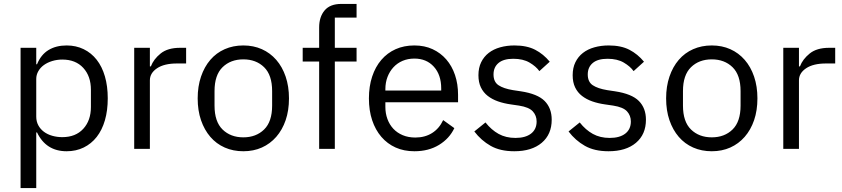

<svg xmlns="http://www.w3.org/2000/svg" viewBox="-20 -760 4300 980"><path d="M85 -516H165V-432H169Q189 -481 227.5 -504.5Q266 -528 320 -528Q368 -528 407 -509Q446 -490 473.5 -455Q501 -420 515.5 -370Q530 -320 530 -258Q530 -196 515.5 -146Q501 -96 473.5 -61Q446 -26 407 -7Q368 12 320 12Q215 12 169 -84H165V200H85ZM298 -60Q366 -60 405 -102.5Q444 -145 444 -214V-302Q444 -371 405 -413.5Q366 -456 298 -456Q271 -456 246.5 -448.5Q222 -441 204 -428Q186 -415 175.5 -396.5Q165 -378 165 -357V-165Q165 -140 175.5 -120.5Q186 -101 204 -87.5Q222 -74 246.5 -67Q271 -60 298 -60Z M665 0V-516H745V-421H750Q764 -458 800 -487Q836 -516 899 -516H930V-436H883Q818 -436 781.5 -411.5Q745 -387 745 -350V0Z M1222 12Q1170 12 1127 -7Q1084 -26 1053.5 -61.5Q1023 -97 1006 -146.5Q989 -196 989 -258Q989 -319 1006 -369Q1023 -419 1053.5 -454.5Q1084 -490 1127 -509Q1170 -528 1222 -528Q1274 -528 1316.5 -509Q1359 -490 1390 -454.5Q1421 -419 1438 -369Q1455 -319 1455 -258Q1455 -196 1438 -146.5Q1421 -97 1390 -61.5Q1359 -26 1316.5 -7Q1274 12 1222 12ZM1222 -59Q1287 -59 1328 -99Q1369 -139 1369 -221V-295Q1369 -377 1328 -417Q1287 -457 1222 -457Q1157 -457 1116 -417Q1075 -377 1075 -295V-221Q1075 -139 1116 -99Q1157 -59 1222 -59Z M1609 -446H1525V-516H1609V-620Q1609 -674 1637 -707Q1665 -740 1722 -740H1800V-670H1689V-516H1800V-446H1689V0H1609Z M2095 12Q2042 12 1999.5 -7Q1957 -26 1926.5 -61.5Q1896 -97 1879.5 -146.5Q1863 -196 1863 -258Q1863 -319 1879.5 -369Q1896 -419 1926.5 -454.5Q1957 -490 1999.5 -509Q2042 -528 2095 -528Q2147 -528 2188 -509Q2229 -490 2258 -456.5Q2287 -423 2302.5 -377Q2318 -331 2318 -276V-238H1947V-214Q1947 -181 1957.5 -152.5Q1968 -124 1987.5 -103Q2007 -82 2035.5 -70Q2064 -58 2100 -58Q2149 -58 2185.5 -81Q2222 -104 2242 -147L2299 -106Q2274 -53 2221 -20.5Q2168 12 2095 12ZM2095 -461Q2062 -461 2035 -449.5Q2008 -438 1988.5 -417Q1969 -396 1958 -367.5Q1947 -339 1947 -305V-298H2232V-309Q2232 -378 2194.5 -419.5Q2157 -461 2095 -461Z M2605 12Q2533 12 2484.5 -15.5Q2436 -43 2401 -89L2458 -135Q2488 -97 2525 -76.5Q2562 -56 2611 -56Q2662 -56 2690.5 -78Q2719 -100 2719 -140Q2719 -170 2699.5 -191.5Q2680 -213 2629 -221L2588 -227Q2552 -232 2522 -242.5Q2492 -253 2469.5 -270.5Q2447 -288 2434.5 -314Q2422 -340 2422 -376Q2422 -414 2436 -442.5Q2450 -471 2474.5 -490Q2499 -509 2533 -518.5Q2567 -528 2606 -528Q2669 -528 2711.5 -506Q2754 -484 2786 -445L2733 -397Q2716 -421 2683 -440.5Q2650 -460 2600 -460Q2550 -460 2524.5 -438.5Q2499 -417 2499 -380Q2499 -342 2524.5 -325Q2550 -308 2598 -300L2638 -294Q2724 -281 2760 -244.5Q2796 -208 2796 -149Q2796 -74 2745 -31Q2694 12 2605 12Z M3086 12Q3014 12 2965.5 -15.5Q2917 -43 2882 -89L2939 -135Q2969 -97 3006 -76.5Q3043 -56 3092 -56Q3143 -56 3171.5 -78Q3200 -100 3200 -140Q3200 -170 3180.5 -191.5Q3161 -213 3110 -221L3069 -227Q3033 -232 3003 -242.5Q2973 -253 2950.5 -270.5Q2928 -288 2915.5 -314Q2903 -340 2903 -376Q2903 -414 2917 -442.5Q2931 -471 2955.5 -490Q2980 -509 3014 -518.5Q3048 -528 3087 -528Q3150 -528 3192.5 -506Q3235 -484 3267 -445L3214 -397Q3197 -421 3164 -440.5Q3131 -460 3081 -460Q3031 -460 3005.5 -438.5Q2980 -417 2980 -380Q2980 -342 3005.5 -325Q3031 -308 3079 -300L3119 -294Q3205 -281 3241 -244.5Q3277 -208 3277 -149Q3277 -74 3226 -31Q3175 12 3086 12Z M3613 12Q3561 12 3518 -7Q3475 -26 3444.5 -61.5Q3414 -97 3397 -146.5Q3380 -196 3380 -258Q3380 -319 3397 -369Q3414 -419 3444.5 -454.5Q3475 -490 3518 -509Q3561 -528 3613 -528Q3665 -528 3707.5 -509Q3750 -490 3781 -454.5Q3812 -419 3829 -369Q3846 -319 3846 -258Q3846 -196 3829 -146.5Q3812 -97 3781 -61.5Q3750 -26 3707.5 -7Q3665 12 3613 12ZM3613 -59Q3678 -59 3719 -99Q3760 -139 3760 -221V-295Q3760 -377 3719 -417Q3678 -457 3613 -457Q3548 -457 3507 -417Q3466 -377 3466 -295V-221Q3466 -139 3507 -99Q3548 -59 3613 -59Z M3978 0V-516H4058V-421H4063Q4077 -458 4113 -487Q4149 -516 4212 -516H4243V-436H4196Q4131 -436 4094.5 -411.5Q4058 -387 4058 -350V0Z"/></svg>

Font: IBMPlexSans
Style: Regular
Weight: 400
Designer: Mike Abbink, Paul van der Laan, Pieter van Rosmalen
Foundry: Bold Monday
Version: Version 3.1